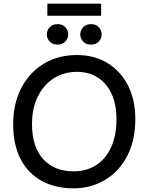

<svg xmlns="http://www.w3.org/2000/svg" viewBox="-20 -1021 813 1050"><path d="M384 9Q281 9 206.5 -32.5Q132 -74 92 -152.5Q52 -231 52 -342Q52 -453 96 -538.5Q140 -624 218.5 -672Q297 -720 401 -720Q496 -720 568 -676Q640 -632 680 -553.5Q720 -475 720 -369Q720 -254 676.5 -169.5Q633 -85 557 -38.5Q481 8 384 9ZM383 -84Q452 -84 505 -117.5Q558 -151 587.5 -215.5Q617 -280 617 -370Q617 -449 590.5 -507Q564 -565 515.5 -596.5Q467 -628 401 -628Q329 -628 273.5 -592.5Q218 -557 186.5 -492.5Q155 -428 155 -343Q155 -218 216 -151Q277 -84 383 -84ZM239 -935V-1001H533V-935ZM296 -777Q267 -777 251.5 -794Q236 -811 236 -833Q236 -855 251.5 -872Q267 -889 296 -889Q322 -889 337.5 -872Q353 -855 353 -833Q353 -811 337.5 -794Q322 -777 296 -777ZM478 -777Q450 -777 434.5 -794Q419 -811 419 -833Q419 -855 434.5 -872Q450 -889 478 -889Q505 -889 520.5 -872Q536 -855 536 -833Q536 -811 520.5 -794Q505 -777 478 -777Z"/></svg>

Font: Livvic Medium
Style: Regular
Weight: 500
Designer: Jacques Le Bailly, Baron von Fonthausen
Version: Version 1.001; ttfautohint (v1.8.2)